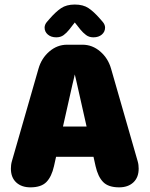

<svg xmlns="http://www.w3.org/2000/svg" viewBox="-20 -816 659 846"><path d="M114 9.5Q75 9.5 51.5 -12.2Q28 -34 28 -73Q28 -81 29 -89.2Q30 -97.5 32.5 -106L149.5 -513Q162.5 -559 197.2 -589Q232 -619 275.5 -619H343.5Q387 -619 421.8 -589Q456.5 -559 469.5 -513L586.5 -106Q589 -97.5 590 -89.2Q591 -81 591 -73Q591 -34 567.5 -12.2Q544 9.5 505 9.5Q457.5 9.5 434.5 -14Q411.5 -37.5 401 -84.5L392 -125H227L218 -84.5Q207.5 -37.5 184.5 -14Q161.5 9.5 114 9.5ZM257.5 -258.5H361.5L320 -443Q317 -456 314.5 -467.2Q312 -478.5 309.5 -488Q307.5 -478.5 304.8 -467.2Q302 -456 299 -443ZM431 -721.5Q443 -708 443 -694.5Q443 -676 428.8 -663.8Q414.5 -651.5 391.5 -651.5Q372.5 -651.5 359 -661.8Q345.5 -672 334.5 -685.5L309.5 -717L285 -685.5Q273.5 -671 260.2 -661.2Q247 -651.5 228 -651.5Q205 -651.5 190.8 -663.8Q176.5 -676 176.5 -694.5Q176.5 -700.5 179.2 -707.5Q182 -714.5 188.5 -721.5L199 -733.5Q225.5 -764 249.2 -780Q273 -796 309.5 -796Q346.5 -796 370 -780.2Q393.5 -764.5 420.5 -733.5Z"/></svg>

Font: Sono Monospace ExtraBold
Style: Regular
Weight: 800
Version: Version 2.112